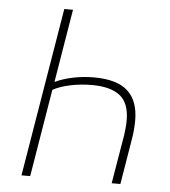

<svg xmlns="http://www.w3.org/2000/svg" viewBox="-51 -744 702 791"><g transform="rotate(5 300.0 -349.0)"><path d="M183 -698H219L169 -396H171Q200 -410 242 -419Q284 -428 330 -428Q425 -428 469.5 -387.5Q514 -347 514 -266Q514 -251 512.5 -231Q511 -211 508 -193L476 0H440L474 -202Q476 -217 477.5 -233Q479 -249 479 -263Q479 -335 440 -365.5Q401 -396 324 -396Q278 -396 235 -387Q192 -378 163 -362L103 0H67Z"/></g></svg>

Font: IBM Plex Mono ExtraLight
Style: Italic
Weight: 200
Italic angle: -9°
Monospace: yes
Designer: Mike Abbink, Paul van der Laan, Pieter van Rosmalen
Foundry: Bold Monday
Version: Version 2.3